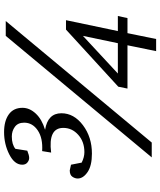

<svg xmlns="http://www.w3.org/2000/svg" viewBox="56 -802 767 918"><g transform="rotate(-90 439.0 -342.5)"><path d="M822 -162 812 -116H740L712 21H654L682 -116H475L484 -160L757 -410H802L750 -162ZM798 -698 217 0H146L727 -698ZM383 -618Q383 -584 355.5 -554.5Q328 -525 278 -510Q357 -497 357 -432Q357 -372 300 -329Q243 -286 164 -286Q106 -286 75.5 -307Q45 -328 45 -354Q45 -367 53.5 -379.5Q62 -392 84 -392L111 -386L121 -335Q147 -322 171 -322Q221 -322 254 -351.5Q287 -381 287 -423Q287 -496 169 -481L176 -524Q238 -520 275 -545Q312 -570 312 -610Q312 -640 292 -654.5Q272 -669 246 -669Q208 -669 187 -652L178 -595Q156 -586 143 -586Q132 -586 121.5 -594.5Q111 -603 111 -619Q111 -656 160 -681Q209 -706 267 -706Q320 -706 351.5 -683.5Q383 -661 383 -618ZM727 -329 547 -162H692Z"/></g></svg>

Font: Veleka
Style: Italic
Weight: 400
Italic angle: -12°
Designer: Stefan Peev, Context Ltd, 2016; SIL International, 1997-2014.
Foundry: Stefan Peev, Context Ltd, 2016
Version: Version 1.000